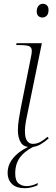

<svg xmlns="http://www.w3.org/2000/svg" viewBox="-20 -763 292 1009"><path d="M203 -671Q190 -671 181.5 -679Q173 -687 173 -703Q173 -721 182 -732Q191 -743 205 -743Q218 -743 226.5 -735Q235 -727 235 -711Q235 -689 225 -680Q215 -671 203 -671ZM140 10Q103 10 88.5 -15.5Q74 -41 74 -78Q74 -105 79 -136.5Q84 -168 89 -194L145 -475Q146 -481 146.5 -486Q147 -491 147 -496Q147 -514 133.5 -520Q120 -526 84 -526H65L67 -536H200L120 -145Q116 -127 113.5 -107.5Q111 -88 111 -74Q111 -38 122.5 -22.5Q134 -7 152 -7Q174 -7 192 -17Q210 -27 230 -44L236 -36Q215 -17 191.5 -3.5Q168 10 140 10ZM111 226Q65 226 42.5 203.5Q20 181 20 146Q20 109 40 80Q60 51 90.5 30.5Q121 10 151 0H176Q126 18 93 54.5Q60 91 60 148Q60 187 78 201Q96 215 119 215Q148 215 179 199L177 211Q142 226 111 226Z"/></svg>

Font: Noto Serif Display ExtraLight
Style: Italic
Weight: 200
Italic angle: -12°
Designer: Monotype Design Team
Foundry: Monotype Imaging Inc.
Version: Version 2.009